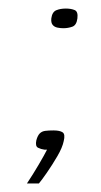

<svg xmlns="http://www.w3.org/2000/svg" viewBox="-20 -350 236 449"><path d="M100 -307Q102 -322 111.5 -326Q121 -330 134 -330Q146 -330 154.5 -326.5Q163 -323 161 -307Q159 -291 149 -287.5Q139 -284 128 -284Q121 -284 114 -285.5Q107 -287 103 -292Q99 -297 100 -307ZM43 79Q57 58 70.5 35Q84 12 90 0Q88 0 87 0Q86 0 84 0Q76 -1 69 -4.5Q62 -8 65 -22Q68 -33 73 -38Q78 -43 86 -44Q94 -45 105 -45Q120 -45 126.5 -40.5Q133 -36 129 -20Q126 -5 114 15.5Q102 36 89.5 54Q77 72 71 79Z"/></svg>

Font: Genos Light
Style: Italic
Weight: 300
Italic angle: -8°
Designer: Robert E. Leuschke
Foundry: Robert E. Leuschke
Version: Version 1.010